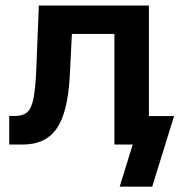

<svg xmlns="http://www.w3.org/2000/svg" viewBox="-20 -536 665 712"><path d="M14.2 0V-106H36.1Q64.5 -106 80.6 -119.6Q96.7 -133.3 104.2 -171.1Q111.8 -209 114.7 -282.2L124 -515.6H532.2V0H404.3V-410.2H246.6L238.8 -255.4Q231.9 -120.6 190.9 -60.3Q149.9 0 64.5 0ZM423.8 156.2 472.2 0H434.6V-105.5H625.5L544.4 156.2Z"/></svg>

Font: Inter Display Semi Bold
Style: Regular
Weight: 600
Designer: Rasmus Andersson
Foundry: rsms
Version: Version 4.000;git-37864ae